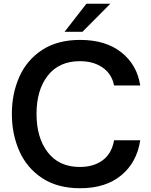

<svg xmlns="http://www.w3.org/2000/svg" viewBox="-20 -987 800 1020"><path d="M43 -382Q43 -490 83 -579.5Q123 -669 204.5 -722Q286 -775 406 -775Q541 -775 624.5 -709Q708 -643 725 -533H586Q574 -594 525.5 -628Q477 -662 404 -662Q294 -662 234 -585.5Q174 -509 174 -382Q174 -255 234 -177.5Q294 -100 404 -100Q478 -100 526 -136Q574 -172 586 -242H725Q707 -124 624 -55.5Q541 13 406 13Q286 13 204.5 -40.5Q123 -94 83 -184Q43 -274 43 -382ZM418 -818H323L439 -967H566Z"/></svg>

Font: Open Sauce One SemiBold
Style: Regular
Weight: 600
Designer: Alfredo Marco Pradil
Foundry: Creative Sauce Fz LLC
Version: Version 1.477